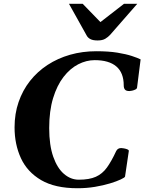

<svg xmlns="http://www.w3.org/2000/svg" viewBox="-20 -977 760 1010"><path d="M387.7 13.2Q269.5 13.2 196.5 -29.5Q123.5 -72.3 90.1 -144.8Q56.6 -217.3 56.6 -307.1Q56.6 -378.9 77.9 -440.4Q99.1 -502 137.9 -551.3Q176.8 -600.6 230.2 -635.5Q283.7 -670.4 348.6 -689Q413.6 -707.5 486.3 -707.5Q551.3 -707.5 597.4 -700Q643.6 -692.4 673.8 -682.4Q704.1 -672.4 719.7 -664.6L701.2 -518.1Q701.2 -510.7 692.6 -506.3Q684.1 -502 674.6 -500Q665 -498 660.6 -498Q643.6 -498 637.2 -505.9Q630.9 -513.7 630.9 -527.3Q630.9 -594.2 592 -627.4Q553.2 -660.6 478 -660.6Q434.1 -660.6 391.4 -638.7Q348.6 -616.7 314.2 -572.3Q279.8 -527.8 259.3 -460.7Q238.8 -393.6 238.8 -303.2Q238.8 -213.4 260 -152.8Q281.2 -92.3 316.7 -62Q352.1 -31.7 394.5 -31.7Q449.7 -31.7 484.1 -47.1Q518.6 -62.5 542.5 -95.7Q566.4 -128.9 590.8 -181.6Q598.6 -198.2 617.7 -198.2Q622.1 -198.2 631.6 -196.5Q641.1 -194.8 649.4 -191.7Q657.7 -188.5 657.7 -183.1L637.7 -47.9Q636.2 -43 615 -33Q593.8 -22.9 558.6 -12.2Q523.4 -1.5 479.5 5.9Q435.5 13.2 387.7 13.2ZM493.7 -764.2Q468.8 -764.2 455.6 -771.2Q442.4 -778.3 436.5 -789.1L342.8 -957H415L508.3 -860.8L632.3 -957H702.1L559.1 -793.5Q548.8 -782.2 533.9 -773.2Q519 -764.2 493.7 -764.2Z"/></svg>

Font: Gelasio
Style: Bold Italic
Weight: 700
Italic angle: -8.5°
Designer: Eben Sorkin
Foundry: Eben Sorkin
Version: Version 1.008